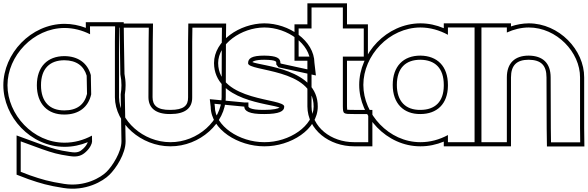

<svg xmlns="http://www.w3.org/2000/svg" viewBox="-74 -794 3550 1160"><path d="M-28.8 -279C-28.8 -456 126.9 -624 315.5 -625C369.6 -625 422.4 -611.1 470.2 -587.1L469.6 -635H648.8L649.8 -551L653.1 -344.8C657.6 -323.1 659.9 -301.1 659.8 -279C659.8 -260.6 658.2 -242.3 655.1 -224.2L659.8 59V60C659.8 124 604.8 210 569.8 244C536.3 278 437.4 337 313.2 317C222.3 303 178.6 290 106.2 265L51.2 244V60L179.8 107C246.5 130 271.8 138 346.5 149H347.7C394.8 157 422.4 145 445.4 123C470.7 100 482.2 73 482.2 61L481.6 25.3C431.1 52.5 374.3 68.3 315.5 68C125.7 68 -28.8 -102 -28.8 -279ZM148.7 -279C148.7 -166 214.3 -101 315.5 -102C399.9 -102 459.3 -144.9 476.9 -223.9L474.7 -340.4C454.9 -413.8 397.3 -454.2 315.5 -455C213.2 -455 148.7 -391 148.7 -279ZM-53.8 -279C-53.8 -88.5 110.9 93 315.4 93C364.5 93.3 412.6 82.8 456.2 64.9C453.2 74.1 444.5 90.1 428.4 104.7C409.8 122.5 392.6 131.3 351.9 124.4L349.8 124H348.4C274.9 113.1 254.2 106.2 188.2 83.4L26.2 24.2V261.2L97.7 288.5C171.2 313.9 217.4 327.5 309.3 341.7C443.3 363.3 548.9 300.6 587.4 261.8C626.8 223.1 684.8 135.8 684.8 60V58.8L680.1 -222.4C683.4 -242.7 684.8 -259.8 684.8 -278.9C684.9 -301.9 682.4 -325.4 678.1 -347.5L674.7 -551.4L673.5 -660H444.3L444.7 -625.6C403.8 -641.2 360.3 -650 315.4 -650C112.1 -648.9 -53.8 -469.7 -53.8 -279ZM173.7 -279C173.7 -379.3 226.5 -430 315.4 -430C387.4 -429.3 432.4 -396.3 449.7 -336.8L451.8 -226.5C435.8 -160.7 389.5 -127 315.4 -127C227.7 -126.1 173.7 -177.6 173.7 -279Z M645.2 -543 646.2 -627H825L823.9 -542L822.8 -207C822.8 -141 867.6 -104 955 -105C1043.5 -105 1088.4 -140 1087.2 -206V-207V-543L1088.4 -627H1267L1266 -542L1265 -207C1265 -68 1121.8 66 955 65C790.5 65 646.2 -66 645.2 -206V-207ZM620.2 -543.1V-205.9C621.4 -49 778.9 90 954.9 90C1133.6 91.1 1290 -51.4 1290 -206.9L1291 -541.8L1292.3 -652H1063.7L1062.3 -543.2V-205.8C1063.1 -156.9 1037.1 -130 954.9 -130C874.8 -129.1 847.7 -157.8 847.7 -206.9L848.9 -541.8L850.4 -652H621.5Z M1800.8 -413 1805.8 -370 1622.5 -410 1620.2 -413C1620.2 -443 1598.4 -457 1522.5 -458C1447.8 -458 1424.8 -442 1424.8 -412C1424.8 -361 1822.8 -382 1820.8 -150C1820.8 -34 1675.5 66 1522.5 65C1371.8 65 1224 -33 1224 -150L1222 -167L1399.5 -150H1401.8C1401.8 -123 1432.8 -104 1522.5 -105C1613.3 -105 1643.2 -122 1643.2 -149V-150C1643.2 -202 1246 -179 1244 -413C1244 -528 1383.3 -627 1522.5 -628C1664 -628 1800.8 -527 1800.8 -413ZM1825.7 -414.5C1824.3 -548.5 1671.8 -653 1522.4 -653C1375.1 -651.9 1219 -548.6 1219 -412.9C1220.9 -182.8 1557.3 -168.8 1615.3 -144.1C1607.3 -138.3 1579.3 -130 1522.4 -130C1428.6 -129 1426.8 -150 1426.8 -150V-175H1401.8C1340.8 -180.8 1283.8 -186.2 1224.3 -191.9L1193.5 -194.8L1199 -148.5C1200.5 -10.1 1365.9 90 1522.4 90C1682.3 91 1845.8 -12.6 1845.8 -149.9C1847.7 -379.9 1504.7 -394.7 1450.9 -418.9C1452.1 -421.2 1464.4 -433 1522.3 -433C1600 -432 1595.2 -419.9 1595.2 -413V-404.5L1608.3 -387.5L1834.6 -338.1Z M1997.4 -452V-152C1998.5 -105 1998.5 -105 2065.8 -105H2150.8V65H2065.8C1925 65 1809.2 -27 1808.2 -151V-152V-452H1730.2V-622H1808.2V-664V-749H1997.4V-664V-622H2038.8H2123.8V-452H2038.8ZM2022.4 -427H2148.8V-647H2022.4V-774H1783.2V-647H1705.2V-427H1783.2V-150.9C1784.3 -9.3 1915.3 90 2065.8 90H2175.8V-130H2065.8C2044.2 -130 2029.9 -130.3 2023.4 -131.3C2022.9 -135.4 2022.6 -143.1 2022.4 -152.3Z M2121.2 -281C2121.2 -459 2276.9 -627 2465.5 -628C2524.2 -628 2581.3 -611.6 2632.2 -583.8V-628H2809.7V-543V-284.5V-281V-20V65H2632.2V21.9C2581.6 49.3 2524.6 65.3 2465.5 65C2275.7 65 2121.2 -105 2121.2 -281ZM2298.7 -281C2298.7 -169 2364.3 -104 2465.5 -105C2566.1 -105 2631.1 -165.8 2632.2 -275.2V-281C2632.2 -394 2567.8 -457 2465.5 -458C2363.2 -458 2298.7 -394 2298.7 -281ZM2096.2 -281C2096.2 -91.5 2260.9 90 2465.4 90C2514.9 90.3 2563 79.7 2607.2 61.5V90H2834.7V-653H2607.2V-623.6C2561.4 -642.8 2515 -653 2465.4 -653C2262.1 -651.9 2096.2 -472.7 2096.2 -281ZM2323.7 -281C2323.7 -382.4 2376.6 -433 2465.4 -433C2554.6 -432.1 2607.2 -382.2 2607.2 -281V-275.3C2606.3 -178.5 2553.6 -130 2465.4 -130C2377.6 -129.1 2323.7 -180.7 2323.7 -281Z M2988.2 -597.5C3029.7 -616.6 3074.8 -627.7 3120.5 -628C3289.5 -628 3431.4 -478 3430.4 -326V-20L3431.4 66H3255L3253.9 -19L3252.8 -326C3252.8 -413 3205.6 -457 3120.5 -458C3036.5 -458 2988.2 -413 2988.2 -326V-241V-20V65H2818.2V-20V-241V-326V-543V-628H2988.2ZM3013.2 -634.4V-653H2793.2V90H3013.2V-326C3013.2 -400.5 3048.4 -433 3120.4 -433C3193.9 -432.1 3227.8 -400.6 3227.8 -325.9L3228.9 -18.8L3230.4 91H3456.7L3455.4 -20.1V-325.9C3456.5 -492.3 3303.8 -653 3120.4 -653C3083.7 -652.8 3045.8 -645.6 3013.2 -634.4Z"/></svg>

Font: Nordica Plus
Style: NordicaClassicBkExtOl
Weight: 900
Version: Version 1.01